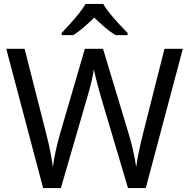

<svg xmlns="http://www.w3.org/2000/svg" viewBox="-20 -964 970 984"><path d="M917 -714 727 0H636L497 -468Q489 -497 481 -526Q473 -555 468 -577.5Q463 -600 461 -609Q460 -596 450.5 -553.5Q441 -511 427 -465L292 0H201L12 -714H106L217 -278Q229 -232 237.5 -189Q246 -146 251 -108Q256 -147 266 -193Q276 -239 289 -283L415 -714H508L639 -280Q653 -234 663 -188.5Q673 -143 678 -108Q683 -145 692 -188.5Q701 -232 713 -279L823 -714ZM509 -944Q521 -922 543.5 -894.5Q566 -867 590.5 -840.5Q615 -814 634 -795V-784H572Q546 -800 518 -823.5Q490 -847 463 -874Q436 -847 409 -824Q382 -801 356 -784H296V-795Q315 -815 338.5 -841Q362 -867 384 -894.5Q406 -922 419 -944Z"/></svg>

Font: Noto Sans Takri
Style: Regular
Weight: 400
Designer: Monotype Design Team
Foundry: Monotype Imaging Inc.
Version: Version 2.003; ttfautohint (v1.8.4.7-5d5b)